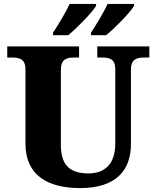

<svg xmlns="http://www.w3.org/2000/svg" viewBox="-20 -951 799 981"><path d="M445 -784V-771H522C567 -807 644 -886 665 -921V-931H530C509 -886 473 -827 445 -784ZM251 -784V-771H328C373 -807 450 -886 471 -921V-931H336C315 -886 279 -827 251 -784ZM390 10C573 10 649 -81 649 -215V-594C649 -649 679 -657 717 -657H743V-714H477V-657H503C540 -657 569 -649 569 -598V-217C569 -110 512 -65 433 -65C344 -65 291 -100 291 -210V-594C291 -649 321 -657 358 -657H384V-714H17V-657H43C79 -657 110 -649 110 -598V-218C110 -55 224 10 390 10Z"/></svg>

Font: Noto Serif Myanmar ExtraBold
Style: Regular
Weight: 800
Designer: Ben Mitchell and the Monotype Design Team
Foundry: Monotype Imaging Inc.
Version: Version 2.106